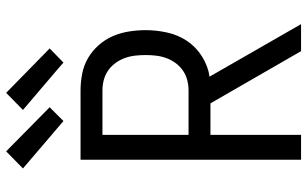

<svg xmlns="http://www.w3.org/2000/svg" viewBox="-212 -812 1023 640"><g transform="rotate(-90 300.0 -491.5)"><path d="M88 0V-735H319Q347 -735 375 -729.5Q403 -724 427 -710Q451 -696 470 -674.5Q489 -653 500 -627.5Q511 -602 515.5 -574Q520 -546 520 -518Q520 -482 512 -446Q504 -410 484 -380Q464 -350 432 -330Q400 -310 365 -305L540 0H450L276 -302H171V0ZM171 -375H319Q337 -375 354 -379.5Q371 -384 385.5 -394Q400 -404 410.5 -418.5Q421 -433 427 -449.5Q433 -466 435 -483.5Q437 -501 437 -518Q437 -536 435 -553.5Q433 -571 427 -587.5Q421 -604 410.5 -618.5Q400 -633 385.5 -643Q371 -653 354 -657.5Q337 -662 319 -662H171ZM412 -792 389 -812 254 -927 311 -983 459 -838ZM217 -792 59 -927 116 -983 263 -838Z"/></g></svg>

Font: Iosevka SS04 Extended
Style: Regular
Weight: 400
Width: 7
Monospace: yes
Designer: Belleve Invis
Foundry: Belleve Invis
Version: Version 19.0.0; ttfautohint (v1.8.4)